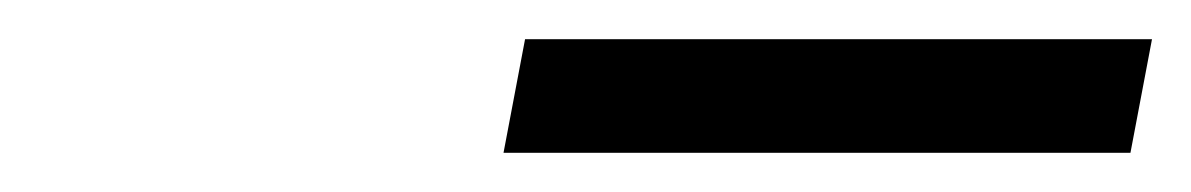

<svg xmlns="http://www.w3.org/2000/svg" viewBox="-20 -970 608 98"><path d="M557 -892H237L248 -950H568Z"/></svg>

Font: Gauge
Style: Oblique
Weight: 400
Italic angle: -80°
Designer: Daniel Pimley
Foundry: Daniel Pimley
Version: Version 2.0